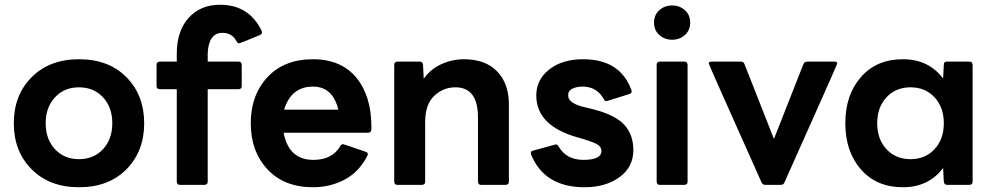

<svg xmlns="http://www.w3.org/2000/svg" viewBox="-20 -777 4176 807"><path d="M312 10Q188 10 113 -65.5Q38 -141 38 -259Q38 -377 113 -452.5Q188 -528 312 -528Q437 -528 511.5 -452.5Q586 -377 586 -259Q586 -141 511.5 -65.5Q437 10 312 10ZM312 -108Q374 -108 413 -150Q452 -192 452 -259Q452 -326 413 -368Q374 -410 312 -410Q250 -410 211 -368Q172 -326 172 -259Q172 -192 211 -150Q250 -108 312 -108Z M840 0H736Q724 0 723 -13V-402H651Q639 -402 638 -415V-505Q638 -517 651 -518H723V-551Q723 -646 772.5 -701.5Q822 -757 905 -757Q1027 -757 1080 -647L1081 -641Q1081 -634 1073 -630Q989 -595 986 -595Q979 -595 975 -602Q956 -639 915 -639Q857 -639 853 -553V-518H983Q995 -518 996 -505V-415Q996 -403 983 -402H853V-13Q853 -1 840 0Z M1296 10Q1174 10 1104 -65.5Q1034 -141 1034 -259Q1034 -377 1104 -452.5Q1174 -528 1296 -528Q1415 -528 1480 -448Q1541 -371 1541 -244V-232Q1539 -219 1527 -219H1172Q1194 -105 1297 -105Q1377 -105 1411 -164Q1415 -171 1422 -171Q1425 -171 1517 -139Q1526 -136 1526 -129Q1526 -126 1524 -122Q1489 -54 1428.5 -22Q1368 10 1296 10ZM1402 -316Q1379 -413 1295 -413Q1204 -413 1174 -316Z M2106 0H2002Q1990 0 1989 -13V-284Q1989 -410 1894 -410Q1843 -410 1805 -374Q1767 -338 1767 -264V-13Q1767 -1 1754 0H1650Q1638 0 1637 -13V-505Q1637 -517 1650 -518H1744Q1756 -518 1758 -505L1761 -446Q1790 -487 1835.5 -507.5Q1881 -528 1930 -528Q2020 -528 2069.5 -477Q2119 -426 2119 -337V-13Q2119 -1 2106 0Z M2437 10Q2268 10 2212 -128L2211 -134Q2211 -142 2221 -144L2316 -170Q2324 -170 2328 -161Q2361 -105 2432 -105Q2508 -105 2508 -143Q2508 -160 2489 -171Q2470 -182 2406 -200Q2234 -249 2234 -376Q2234 -442 2288.5 -485Q2343 -528 2431 -528Q2587 -528 2634 -398L2635 -393Q2635 -385 2626 -382Q2532 -352 2529 -352Q2522 -352 2518 -360Q2489 -413 2429 -413Q2404 -413 2386 -404.5Q2368 -396 2368 -376Q2368 -340 2448 -324L2472 -318Q2566 -294 2604 -252.5Q2642 -211 2642 -146Q2642 -75 2584 -32.5Q2526 10 2437 10Z M2805 -610Q2773 -610 2751 -630Q2729 -650 2729 -682Q2729 -714 2751 -734Q2773 -754 2805 -754Q2837 -754 2859 -734Q2881 -714 2881 -682Q2881 -650 2859 -630Q2837 -610 2805 -610ZM2857 0H2753Q2741 0 2740 -13V-505Q2740 -517 2753 -518H2857Q2869 -518 2870 -505V-13Q2870 -1 2857 0Z M3262 0H3196Q3186 0 3181 -10Q2959 -506 2959 -510Q2959 -518 2970 -518H3094Q3105 -518 3109 -508L3233 -193L3357 -508Q3362 -518 3372 -518H3488Q3499 -518 3499 -510Q3499 -506 3277 -10Q3273 0 3262 0Z M3775 10Q3664 10 3598.5 -65Q3533 -140 3533 -259Q3533 -378 3598.5 -453Q3664 -528 3775 -528Q3883 -528 3944 -447L3947 -505Q3947 -518 3959 -518H4055Q4067 -518 4068 -505V-13Q4068 -1 4055 0H3961Q3949 0 3947 -13L3944 -71Q3883 10 3775 10ZM3807 -108Q3869 -108 3908 -150Q3947 -192 3947 -259Q3947 -326 3908 -368Q3869 -410 3807 -410Q3745 -410 3706 -368Q3667 -326 3667 -259Q3667 -192 3706 -150Q3745 -108 3807 -108Z"/></svg>

Font: YamahaIndonesia935. App
Style: Bold
Weight: 700
Designer: Dalton Maag Ltd
Foundry: Dalton Maag Ltd
Version: Version 1.002; January 01, 2024; Regular/Italic